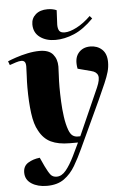

<svg xmlns="http://www.w3.org/2000/svg" viewBox="-78 -812 723 1086"><g transform="rotate(-5 283.5 -268.5)"><path d="M353 39Q331 87 305.5 130.5Q280 174 242 201.5Q204 229 144 229Q92 229 57 206.5Q22 184 22 143Q22 106 50.5 88.5Q79 71 117 67L140 117Q157 152 169 167Q181 182 204 182Q232 182 256 153Q280 124 304 75L340 0H293Q229 0 187 -20Q145 -40 120 -88Q99 -124 90.5 -188.5Q82 -253 82 -336Q82 -366 84 -401.5Q86 -437 86 -454Q86 -473 79.5 -480.5Q73 -488 61 -488Q48 -488 29.5 -482Q11 -476 -6 -470L-14 -492Q2 -499 33 -509.5Q64 -520 100 -527.5Q136 -535 168 -535Q221 -535 244 -507.5Q267 -480 267 -438Q267 -423 265 -389.5Q263 -356 263 -322Q263 -284 265 -239.5Q267 -195 273 -152Q279 -109 291 -76Q300 -52 312.5 -43Q325 -34 341 -34H356L474 -300Q494 -346 487 -367.5Q480 -389 450 -396L374 -416Q363 -473 387.5 -504Q412 -535 456 -535Q496 -535 522.5 -510.5Q549 -486 549 -438Q549 -410 541.5 -383.5Q534 -357 518.5 -321Q503 -285 478 -230ZM264 -589Q211 -589 176 -615Q141 -641 141 -688Q141 -722 166 -744Q191 -766 233 -766Q248 -766 261 -763.5Q274 -761 285 -756L281 -674Q281 -651 289 -639Q297 -627 320 -627Q348 -627 388 -647.5Q428 -668 468 -707L481 -692Q425 -635 370.5 -612Q316 -589 264 -589Z"/></g></svg>

Font: Literata 72pt ExtraBold
Style: Italic
Weight: 800
Italic angle: -2°
Designer: Latin by Veronika Burian and Jose Scaglione. Greek by Irene Vlachou. Cyrillic by Vera Evstafieva
Foundry: TypeTogether
Version: Version 3.002